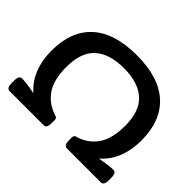

<svg xmlns="http://www.w3.org/2000/svg" viewBox="-150 -941 1176 1176"><g transform="rotate(45 438.0 -353.5)"><path d="M43 0Q17 0 17 -43V-66Q17 -109 43 -109Q57 -109 78.5 -106.5Q100 -104 121 -100.5Q142 -97 155 -94Q101 -142 75 -208.5Q49 -275 49 -357Q49 -527 148 -617Q247 -707 439 -707Q630 -707 729 -617Q828 -527 828 -357Q828 -275 802 -208.5Q776 -142 722 -95Q735 -97 755.5 -100.5Q776 -104 797 -106.5Q818 -109 833 -109Q859 -109 859 -66V-43Q859 0 833 0H540Q513 0 513 -43V-61Q513 -74 515 -80.5Q517 -87 525 -90Q604 -111 649 -173.5Q694 -236 694 -351Q694 -477 628.5 -536Q563 -595 439 -595Q314 -595 249 -536Q184 -477 184 -351Q184 -236 229 -174.5Q274 -113 353 -90Q360 -87 362 -80.5Q364 -74 364 -61V-43Q364 0 338 0Z"/></g></svg>

Font: Asap Expanded SemiBold
Style: Regular
Weight: 600
Width: 7
Designer: Pablo Cosgaya
Foundry: Omnibus-Type
Version: Version 3.001; ttfautohint (v1.8.4.7-5d5b)